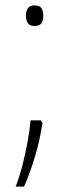

<svg xmlns="http://www.w3.org/2000/svg" viewBox="-20 -612 256 710"><path d="M107 -516Q90 -516 83 -526.5Q76 -537 76 -554Q76 -571 83 -581.5Q90 -592 107 -592Q127 -592 133.5 -581.5Q140 -571 140 -554Q140 -537 133.5 -526.5Q127 -516 107 -516ZM131 -167 137 -157Q128 -96 110 -35Q92 26 69 78H38Q52 42 63 -1Q74 -44 82 -87.5Q90 -131 93 -167Z"/></svg>

Font: Noto Sans Tamil UI Condensed ExtraLight
Style: Regular
Weight: 200
Width: 3
Designer: Jelle Bosma - Monotype Design Team
Foundry: Monotype Imaging Inc.
Version: Version 2.004; ttfautohint (v1.8.4.7-5d5b)